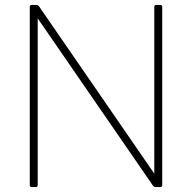

<svg xmlns="http://www.w3.org/2000/svg" viewBox="-20 -754 774 774"><path d="M108 0Q100 0 100 -8V-726Q100 -734 108 -734H128Q133 -734 137 -729L602 -54V-726Q602 -734 610 -734H626Q634 -734 634 -726V-8Q634 0 626 0H606Q601 0 597 -5L132 -680V-8Q132 0 124 0Z"/></svg>

Font: LINE Seed Sans KR Thin
Style: Regular
Weight: 250
Designer: LINE BX Design & Sandoll Inc & Dalton Maag Ltd
Foundry: Sandoll Inc.
Version: Version 1.000